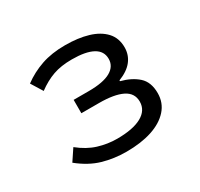

<svg xmlns="http://www.w3.org/2000/svg" viewBox="-115 -641 829 796"><g transform="rotate(-30 300.0 -243.0)"><path d="M280 12Q221 12 167.5 -3.5Q114 -19 62 -61L98 -115Q140 -81 184 -67.5Q228 -54 273 -54Q349 -54 390 -76.5Q431 -99 431 -141Q431 -182 392.5 -201Q354 -220 281 -220H197V-284H269Q339 -284 373.5 -303.5Q408 -323 408 -359Q408 -396 374 -414.5Q340 -433 274 -433Q222 -433 184 -419.5Q146 -406 108 -378L74 -433Q116 -464 165.5 -481Q215 -498 279 -498Q341 -498 388 -484Q435 -470 462 -441Q489 -412 489 -367Q489 -331 467.5 -303.5Q446 -276 402 -259V-255Q452 -242 482.5 -214.5Q513 -187 513 -134Q513 -88 483.5 -55Q454 -22 402 -5Q350 12 280 12Z"/></g></svg>

Font: Source Code Pro
Style: Regular
Weight: 400
Monospace: yes
Designer: Paul D. Hunt, Teo Tuominen
Foundry: Adobe Systems Incorporated
Version: Version 1.018;hotconv 1.0.116;makeotfexe 2.5.65601